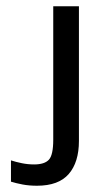

<svg xmlns="http://www.w3.org/2000/svg" viewBox="-20 -580 357 613"><path d="M150 -560H232V-130Q232 -62 199.5 -24.5Q167 13 98 13Q73 13 52 9Q31 5 15 0V-68Q30 -63 49.5 -59Q69 -55 89 -55Q122 -55 136 -70Q150 -85 150 -134Z"/></svg>

Font: Carrois Gothic SC
Style: Regular
Weight: 400
Designer: Ralph du Carrois
Foundry: Ralph du Carrois
Version: Version 1.002